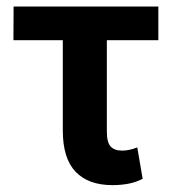

<svg xmlns="http://www.w3.org/2000/svg" viewBox="-20 -548 525 579"><path d="M319.3 10.3Q246.6 10.3 208 -30Q169.4 -70.3 169.4 -154.3V-426.8H20.5L21 -528.3H457.5V-426.8H302.2V-151.4Q302.2 -118.7 313.7 -106.2Q325.2 -93.8 348.6 -93.8Q369.6 -93.8 394 -103.5L410.2 -8.8Q389.2 2 366.7 6.1Q344.2 10.3 319.3 10.3Z"/></svg>

Font: Roboto Slab SemiBold
Style: Regular
Weight: 600
Designer: Google
Version: Version 2.001; ttfautohint (v1.8.3)